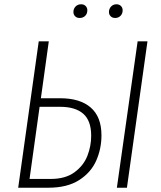

<svg xmlns="http://www.w3.org/2000/svg" viewBox="-20 -877 752 897"><path d="M454 -245Q454 -182 429.5 -126.5Q405 -71 349.5 -35.5Q294 0 206 0H65L161 -684H208L171 -418H261Q354 -418 404 -374.5Q454 -331 454 -245ZM623 -684H669L573 0H526ZM406 -243Q406 -313 369 -345.5Q332 -378 261 -378H165L118 -41H217Q286 -41 328.5 -72.5Q371 -104 388.5 -149.5Q406 -195 406 -243ZM323 -821Q323 -836 333 -846.5Q343 -857 359 -857Q372 -857 380 -849Q388 -841 388 -829Q388 -813 378 -803Q368 -793 352 -793Q339 -793 331 -801Q323 -809 323 -821ZM489 -821Q489 -836 499 -846.5Q509 -857 524 -857Q537 -857 545 -849Q553 -841 553 -829Q553 -813 543 -803Q533 -793 518 -793Q505 -793 497 -801Q489 -809 489 -821Z"/></svg>

Font: Fira Sans Condensed ExtraLight
Style: Italic
Weight: 275
Width: 3
Italic angle: -8°
Designer: Carrois Corporate & Edenspiekermann AG
Foundry: Carrois Corporate GbR & Edenspiekermann AG
Version: Version 4.203